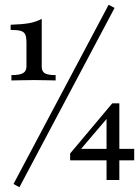

<svg xmlns="http://www.w3.org/2000/svg" viewBox="-20 -716 593 812"><path d="M28.2 -375.8V-398.4Q63.7 -398.4 77.8 -406.9Q91.9 -415.3 91.9 -435.5V-536.3Q91.9 -558.9 86.7 -570.2Q81.5 -581.5 67.3 -585.5Q53.2 -589.5 25 -589.5V-611.3Q74.2 -612.9 103.6 -618.1Q133.1 -623.4 156.5 -636.3V-433.9Q156.5 -414.5 169 -406.5Q181.5 -398.4 215.3 -398.4V-375.8Q196 -376.6 179.8 -376.6Q163.7 -376.6 150.4 -377Q137.1 -377.4 125 -377.4Q112.9 -377.4 98.8 -377Q84.7 -376.6 67.3 -376.6Q50 -376.6 28.2 -375.8ZM62.1 75.8 37.1 62.1 439.5 -696 464.5 -682.3ZM276.6 -37.9V-66.9L454.8 -279L467.7 -256.5L315.3 -77.4L308.1 -86.3H547.6V-37.9ZM430.6 45.2V-224.2L454.8 -279H484.7V45.2Z"/></svg>

Font: Playfair 9pt Light
Style: Regular
Weight: 300
Designer: Claus Eggers Sørensen
Foundry: Claus Eggers Sørensen
Version: Version 2.001;gftools[0.9.30]